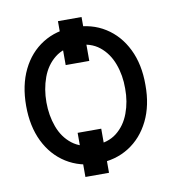

<svg xmlns="http://www.w3.org/2000/svg" viewBox="-74 -649 721 774"><g transform="rotate(-10 286.5 -262.0)"><path d="M310.5 -581.1V-401.4H213.9V-581.1ZM310.5 -124V56.6H213.9V-124ZM272.5 11.7Q199.7 11.2 144.5 -23.4Q89.4 -58.1 58.8 -120.6Q28.3 -183.1 28.3 -266.6Q28.3 -351.1 58.8 -413.8Q89.4 -476.6 144.5 -511.2Q199.7 -545.9 272.5 -545.9Q345.7 -545.9 400.6 -511.2Q455.6 -476.6 486.3 -413.8Q517.1 -351.1 516.6 -266.6Q517.1 -183.1 486.3 -120.6Q455.6 -58.1 400.6 -23.4Q345.7 11.2 272.5 11.7ZM272.5 -63.5Q328.1 -63.5 363.8 -91.6Q399.4 -119.6 416.7 -166.3Q434.1 -212.9 433.6 -266.6Q434.1 -320.8 416.7 -367.7Q399.4 -414.6 363.8 -443.1Q328.1 -471.7 272.5 -471.7Q217.3 -471.7 181.4 -443.1Q145.5 -414.6 128.4 -367.7Q111.3 -320.8 111.3 -266.6Q111.3 -212.9 128.4 -166.3Q145.5 -119.6 181.4 -91.6Q217.3 -63.5 272.5 -63.5Z"/></g></svg>

Font: Inter Display V
Style: Regular
Weight: 400
Designer: Rasmus Andersson
Foundry: rsms
Version: Version 3.015;git-src